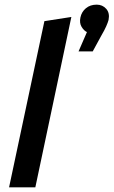

<svg xmlns="http://www.w3.org/2000/svg" viewBox="-20 -806 489 826"><path d="M19 0 171 -715 287 -733 132 0ZM447 -720Q444 -709 437 -693Q430 -677 416 -653L379 -585H318L354 -668Q341 -674 331 -690.5Q321 -707 326 -731Q331 -755 349.5 -770.5Q368 -786 396 -786Q421 -786 437 -768Q453 -750 447 -720Z"/></svg>

Font: Radio Canada Medium
Style: Italic
Weight: 500
Italic angle: -12°
Designer: Charles Daoud, Etienne Aubert Bonn, Alexandre Saumier Demers, Jacques Le Bailly
Foundry: Radio-Canada
Version: Version 2.104; ttfautohint (v1.8.4.7-5d5b);gftools[0.9.28.de